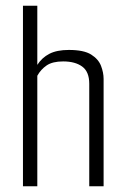

<svg xmlns="http://www.w3.org/2000/svg" viewBox="-20 -649 435 669"><path d="M60 -629H110V-423Q126 -448 152 -461.5Q178 -475 220 -475Q272 -475 297.5 -459Q323 -443 332 -419.5Q341 -396 341 -374V0H291V-357Q291 -399 266.5 -417Q242 -435 200 -435Q163 -435 142.5 -421Q122 -407 110 -385V0H60Z"/></svg>

Font: Smooch Sans Thin
Style: Regular
Weight: 400
Version: Version 1.010